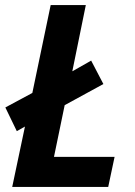

<svg xmlns="http://www.w3.org/2000/svg" viewBox="-20 -734 530 754"><path d="M78 -237 46 -219 1 -312 107 -369 179 -714H317L264 -454L338 -496L386 -404L234 -321L192 -118H430L405 0H28Z"/></svg>

Font: Noto Sans Display
Style: Bold Italic
Weight: 700
Italic angle: -12°
Designer: Monotype Design team
Foundry: Monotype Imaging Inc.
Version: Version 1.000